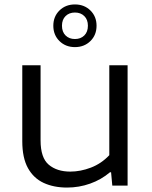

<svg xmlns="http://www.w3.org/2000/svg" viewBox="-20 -837 684 866"><path d="M282.5 9Q222.5 9 177 -12Q131.5 -33 106 -79Q80.5 -125 80.5 -200V-542.5H163V-204Q163 -125 200 -94Q237 -63 297 -63Q343 -63 390 -81Q437 -99 473 -137V-542.5H555.5V0H486.5L481 -60H476Q436.5 -26.5 386.5 -8.8Q336.5 9 282.5 9ZM318 -624.5Q276 -624.5 248.2 -651.8Q220.5 -679 220.5 -721Q220.5 -762.5 248.2 -789.8Q276 -817 318 -817Q360 -817 387.8 -789.8Q415.5 -762.5 415.5 -721Q415.5 -679 387.8 -651.8Q360 -624.5 318 -624.5ZM318 -661Q344 -661 360.2 -677Q376.5 -693 376.5 -721Q376.5 -748.5 360.2 -764.5Q344 -780.5 318 -780.5Q292 -780.5 275.8 -764.5Q259.5 -748.5 259.5 -721Q259.5 -693 275.8 -677Q292 -661 318 -661Z"/></svg>

Font: Encode Sans Expanded
Style: Regular
Weight: 400
Width: 7
Designer: Multiple Designers
Foundry: Impallari Type
Version: Version 3.000; ttfautohint (v1.8.3) -l 8 -r 50 -G 200 -x 14 